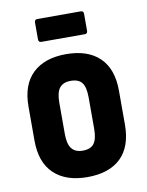

<svg xmlns="http://www.w3.org/2000/svg" viewBox="-78 -722 601 786"><g transform="rotate(-10 222.5 -328.5)"><path d="M222 8Q133 8 83.5 -39Q34 -86 34 -177V-318Q34 -409 83.5 -456Q133 -503 222 -503Q312 -503 361 -456Q410 -409 410 -318V-177Q410 -86 361.5 -39Q313 8 222 8ZM222 -102Q255 -102 269 -121Q283 -140 283 -182V-312Q283 -355 269 -373.5Q255 -392 222 -392Q191 -392 176 -373.5Q161 -355 161 -312V-182Q161 -140 176 -121Q191 -102 222 -102ZM132 -570Q120 -570 120 -582V-653Q120 -665 132 -665H312Q324 -665 324 -653V-582Q324 -570 312 -570Z"/></g></svg>

Font: Sofia Sans Condensed ExtraBold
Style: Regular
Weight: 800
Designer: Botio Nikoltchev, Ani Petrova
Foundry: lettersoup
Version: Version 4.101